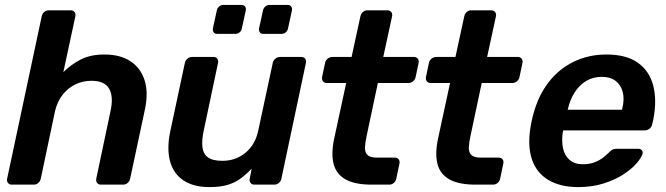

<svg xmlns="http://www.w3.org/2000/svg" viewBox="-20 -752 2711 782"><path d="M28 0Q18 0 12.5 -7Q7 -14 9 -24L150 -686Q152 -696 160 -703Q168 -710 178 -710H268Q278 -710 283.5 -703Q289 -696 287 -686L238 -458Q270 -490 309.5 -510Q349 -530 405 -530Q470 -530 511.5 -502.5Q553 -475 569 -425Q585 -375 570 -305L510 -24Q508 -14 500 -7Q492 0 481 0H391Q381 0 375.5 -7Q370 -14 372 -24L430 -299Q443 -357 425 -390Q407 -423 352 -423Q318 -423 287.5 -408.5Q257 -394 235 -366Q213 -338 204 -299L146 -24Q144 -14 136 -7Q128 0 118 0Z M833 10Q768 10 727 -17.5Q686 -45 672.5 -95.5Q659 -146 673 -215L733 -496Q735 -506 743.5 -513Q752 -520 762 -520H850Q860 -520 865 -513Q870 -506 868 -496L810 -221Q801 -180 804.5 -152.5Q808 -125 827 -111Q846 -97 886 -97Q940 -97 980 -130Q1020 -163 1032 -221L1091 -496Q1093 -506 1101.5 -513Q1110 -520 1120 -520H1207Q1218 -520 1223 -513Q1228 -506 1226 -496L1126 -24Q1124 -14 1116 -7Q1108 0 1097 0H1016Q1006 0 1000.5 -7Q995 -14 997 -24L1005 -65Q983 -42 960 -25Q937 -8 907 1Q877 10 833 10ZM1053 -614Q1043 -614 1038.5 -620Q1034 -626 1035 -636L1051 -709Q1053 -719 1060.5 -725.5Q1068 -732 1078 -732H1151Q1161 -732 1166 -725.5Q1171 -719 1169 -709L1153 -636Q1151 -626 1143.5 -620Q1136 -614 1126 -614ZM865 -614Q855 -614 850.5 -620Q846 -626 847 -636L863 -709Q865 -719 872.5 -725.5Q880 -732 890 -732H963Q973 -732 978 -725.5Q983 -719 981 -709L965 -636Q963 -626 955.5 -620Q948 -614 938 -614Z M1494 0Q1426 0 1388 -21Q1350 -42 1339 -83.5Q1328 -125 1341 -187L1390 -414H1311Q1301 -414 1295.5 -421Q1290 -428 1292 -439L1304 -496Q1306 -506 1314.5 -513Q1323 -520 1334 -520H1412L1448 -686Q1450 -696 1458 -703Q1466 -710 1476 -710H1557Q1568 -710 1573.5 -703Q1579 -696 1577 -686L1541 -520H1666Q1676 -520 1681.5 -513Q1687 -506 1685 -496L1673 -439Q1671 -428 1662.5 -421Q1654 -414 1644 -414H1519L1473 -197Q1467 -170 1466.5 -150.5Q1466 -131 1477 -120.5Q1488 -110 1516 -110H1588Q1599 -110 1604 -103Q1609 -96 1607 -86L1594 -24Q1592 -14 1584 -7Q1576 0 1565 0Z M1917 0Q1849 0 1811 -21Q1773 -42 1762 -83.5Q1751 -125 1764 -187L1813 -414H1734Q1724 -414 1718.5 -421Q1713 -428 1715 -439L1727 -496Q1729 -506 1737.5 -513Q1746 -520 1757 -520H1835L1871 -686Q1873 -696 1881 -703Q1889 -710 1899 -710H1980Q1991 -710 1996.5 -703Q2002 -696 2000 -686L1964 -520H2089Q2099 -520 2104.5 -513Q2110 -506 2108 -496L2096 -439Q2094 -428 2085.5 -421Q2077 -414 2067 -414H1942L1896 -197Q1890 -170 1889.5 -150.5Q1889 -131 1900 -120.5Q1911 -110 1939 -110H2011Q2022 -110 2027 -103Q2032 -96 2030 -86L2017 -24Q2015 -14 2007 -7Q1999 0 1988 0Z M2335 10Q2262 10 2213.5 -19Q2165 -48 2146.5 -103Q2128 -158 2141 -236Q2143 -246 2146 -261.5Q2149 -277 2152 -286Q2172 -362 2214 -416.5Q2256 -471 2316.5 -500.5Q2377 -530 2450 -530Q2531 -530 2578 -496.5Q2625 -463 2640.5 -403.5Q2656 -344 2641 -266L2636 -245Q2634 -235 2625.5 -228Q2617 -221 2606 -221H2274Q2274 -221 2273.5 -218Q2273 -215 2272 -213Q2267 -178 2273 -148.5Q2279 -119 2299.5 -101Q2320 -83 2354 -83Q2382 -83 2403 -91.5Q2424 -100 2437.5 -111Q2451 -122 2458 -129Q2470 -141 2476 -143.5Q2482 -146 2493 -146H2580Q2589 -146 2594 -140Q2599 -134 2597 -125Q2592 -109 2572 -86Q2552 -63 2518 -41Q2484 -19 2437.5 -4.5Q2391 10 2335 10ZM2292 -305H2513L2514 -308Q2524 -347 2516.5 -376.5Q2509 -406 2487.5 -422.5Q2466 -439 2431 -439Q2396 -439 2368 -422.5Q2340 -406 2321 -376.5Q2302 -347 2293 -308Z"/></svg>

Font: Rubik Light Medium
Style: Italic
Weight: 500
Italic angle: -12°
Version: Version 2.104